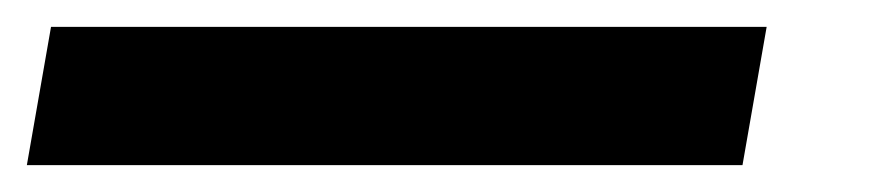

<svg xmlns="http://www.w3.org/2000/svg" viewBox="-95 43 649 143"><path d="M-75 166 -57 63H476L458 166Z"/></svg>

Font: Archivo SemiBold ExtraBold
Style: Italic
Weight: 800
Italic angle: -10°
Version: Version 2.001